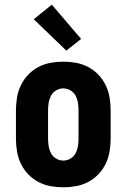

<svg xmlns="http://www.w3.org/2000/svg" viewBox="-20 -791 540 819"><path d="M250 8Q223 8 195.5 3Q168 -2 143.5 -15Q119 -28 100 -48Q81 -68 69 -93Q57 -118 52.5 -145.5Q48 -173 48 -200V-320Q48 -347 52.5 -374.5Q57 -402 69 -427Q81 -452 100 -472Q119 -492 143.5 -505Q168 -518 195.5 -523Q223 -528 250 -528Q277 -528 304.5 -523Q332 -518 356.5 -505Q381 -492 400 -472Q419 -452 431 -427Q443 -402 447.5 -374.5Q452 -347 452 -320V-200Q452 -173 447.5 -145.5Q443 -118 431 -93Q419 -68 400 -48Q381 -28 356.5 -15Q332 -2 304.5 3Q277 8 250 8ZM250 -106Q266 -106 280.5 -114.5Q295 -123 302.5 -137.5Q310 -152 312.5 -168Q315 -184 315 -200V-320Q315 -336 312.5 -352Q310 -368 302.5 -382.5Q295 -397 280.5 -405.5Q266 -414 250 -414Q234 -414 219.5 -405.5Q205 -397 197.5 -382.5Q190 -368 187.5 -352Q185 -336 185 -320V-200Q185 -184 187.5 -168Q190 -152 197.5 -137.5Q205 -123 219.5 -114.5Q234 -106 250 -106ZM263 -575 124 -709 201 -771 326 -625Z"/></svg>

Font: Iosevka SS18 Heavy
Style: Regular
Weight: 900
Monospace: yes
Designer: Belleve Invis
Foundry: Belleve Invis
Version: Version 25.1.1; ttfautohint (v1.8.4)